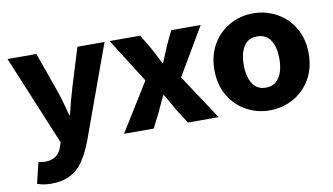

<svg xmlns="http://www.w3.org/2000/svg" viewBox="-77 -731 1932 1115"><g transform="rotate(-10 889.5 -173.5)"><path d="M61 198 91 75Q116 80 130 80Q206 80 229 11L238 -15L18 -545H188L269 -317Q290 -259 314 -163H319Q338 -244 360 -317L430 -545H590L391 3Q363 76 331.5 121Q300 166 254 189Q208 212 142 212Q96 212 61 198Z M785 -284 620 -545H800L851 -460L900 -366H904Q919 -403 943 -460L983 -545H1157L992 -265L1167 0H986L930 -87L910 -123Q897 -147 876 -181H872L843 -120L828 -87L784 0H609Z M1190 -273Q1190 -360 1228.5 -425Q1267 -490 1330.5 -524.5Q1394 -559 1467 -559Q1541 -559 1605 -524.5Q1669 -490 1707.5 -425Q1746 -360 1746 -273Q1746 -186 1707.5 -121Q1669 -56 1605 -21.5Q1541 13 1467 13Q1394 13 1330.5 -21.5Q1267 -56 1228.5 -121Q1190 -186 1190 -273ZM1573 -273Q1573 -343 1546.5 -383Q1520 -423 1467 -423Q1416 -423 1389.5 -383Q1363 -343 1363 -273Q1363 -203 1389.5 -162Q1416 -121 1467 -121Q1519 -121 1546 -162Q1573 -203 1573 -273Z"/></g></svg>

Font: Nebula Sans Bold
Style: Regular
Weight: 700
Designer: Paul D. Hunt for Adobe (as Source Sans)
Foundry: Nebula Entertainment & Broadcasting LLC
Version: Version 1.010